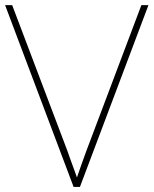

<svg xmlns="http://www.w3.org/2000/svg" viewBox="-20 -734 603 754"><path d="M319.8 -143.1 535.2 -713.9H563L293.9 0H269L0 -713.9H27.8L244.1 -143.1Q249 -128.4 254.2 -114.5Q259.3 -100.6 264.2 -86.9Q269 -73.2 273.7 -60.8Q278.3 -48.3 282.2 -37.1Q290 -60.1 298.6 -84.5Q307.1 -108.9 319.8 -143.1Z"/></svg>

Font: Nokora Thin
Style: Regular
Weight: 100
Designer: Danh Hong
Version: Version 8.000; ttfautohint (v1.8.3)